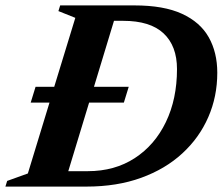

<svg xmlns="http://www.w3.org/2000/svg" viewBox="-47 -690 824 710"><path d="M66.5 -310.5 84.5 -369H153.5L231.5 -624L169 -649L175.5 -670H450.5Q558.5 -670 626 -639Q693.5 -608 725 -552Q756.5 -496 756.5 -421Q756.5 -333 723.2 -256.8Q690 -180.5 627.2 -122.8Q564.5 -65 475 -32.5Q385.5 0 272.5 0H-27L-20.5 -21L56 -48.5L136 -310.5ZM277.5 -57Q377 -57 451.2 -105.2Q525.5 -153.5 566.5 -238.8Q607.5 -324 607.5 -434.5Q607.5 -520 558 -566.5Q508.5 -613 408.5 -613H374.5L300.5 -369H429L411 -310.5H282.5L205.5 -57Z"/></svg>

Font: Newsreader 16pt
Style: Bold Italic
Weight: 700
Italic angle: -17°
Designer: Hugues Gentile
Foundry: Production Type
Version: Version 1.003; ttfautohint (v1.8.3)